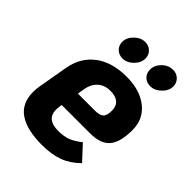

<svg xmlns="http://www.w3.org/2000/svg" viewBox="-192 -759 876 876"><g transform="rotate(45 246.5 -321.0)"><path d="M163 -172Q161 -156 161 -149Q161 -86 236 -86Q271 -86 296 -95Q321 -104 353 -129L418 -59Q380 -21 335.5 -4.5Q291 12 228 12Q132 12 81 -23Q30 -58 30 -131Q30 -153 34 -173L59 -316Q73 -394 131 -438Q189 -482 283 -482Q369 -482 421.5 -440.5Q474 -399 474 -328Q474 -250 444.5 -215.5Q415 -181 348 -181H165ZM186 -306 180 -270H291Q319 -270 332 -281Q345 -292 345 -325Q345 -354 327.5 -369Q310 -384 276 -384Q239 -384 215.5 -362.5Q192 -341 186 -306ZM156 -580Q156 -608 179.5 -631Q203 -654 232 -654Q254 -654 269.5 -639Q285 -624 285 -601Q285 -573 261.5 -550Q238 -527 210 -527Q187 -527 171.5 -542Q156 -557 156 -580ZM335 -580Q335 -609 358 -631.5Q381 -654 411 -654Q434 -654 449.5 -638.5Q465 -623 465 -601Q465 -573 441 -550Q417 -527 389 -527Q365 -527 350 -542Q335 -557 335 -580Z"/></g></svg>

Font: KoHo
Style: Bold Italic
Weight: 700
Italic angle: -10°
Version: Version 1.000; ttfautohint (v1.6)